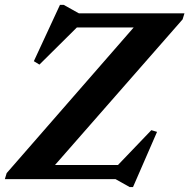

<svg xmlns="http://www.w3.org/2000/svg" viewBox="-32 -724 766 776"><path d="M713.5 -670 706 -645.7 170.5 -34.5 107.9 -57H444.7L579.7 -197.9L602.7 -191L505.6 32H492L434.9 0H-12.4L-5.1 -24.3L527.9 -635.5L603.4 -613H278.7L127.3 -462.9L104.8 -476.7L210.4 -704.4H225.3L287.1 -670Z"/></svg>

Font: Newsreader Text
Style: Italic
Weight: 400
Italic angle: -17°
Designer: Hugues Gentile
Foundry: Production Type
Version: Version 1.001